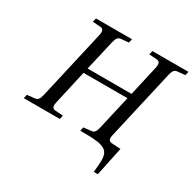

<svg xmlns="http://www.w3.org/2000/svg" viewBox="-188 -883 1268 1264"><g transform="rotate(30 446.0 -251.0)"><path d="M40 0H314L320 -29L261 -33C237 -35 232 -50 239 -83L297 -341H631L572 -83C564 -49 554 -37 530 -35L475 -29L469 0H509C655 0 688 24 688 101C688 125 685 155 681 190H712L758 -29H749L690 -33C666 -35 660 -50 668 -83L788 -609C796 -642 805 -656 830 -658L885 -663L892 -692H618L611 -663L670 -659C693 -657 699 -641 692 -609L640 -379H306L359 -609C367 -642 376 -656 401 -658L456 -663L463 -692H189L182 -663L241 -659C264 -657 270 -641 263 -609L143 -83C135 -49 125 -37 101 -35L46 -29Z"/></g></svg>

Font: Heuristica
Style: Italic
Weight: 400
Italic angle: -13°
Version: Version 1.0.1